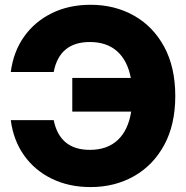

<svg xmlns="http://www.w3.org/2000/svg" viewBox="-20 -759 768 791"><path d="M353 11.7Q264.2 11.7 193.8 -22.5Q123.5 -56.6 79.3 -118.7Q35.2 -180.7 24.4 -264.2H201.2Q226.1 -141.6 350.1 -141.6Q421.9 -141.6 465.1 -182.1Q508.3 -222.7 520.5 -299.3H277.8V-438H519Q504.9 -510.3 462.2 -548.1Q419.4 -585.9 350.1 -585.9Q225.1 -585.9 201.2 -462.4H24.4Q35.2 -545.9 79.3 -608.2Q123.5 -670.4 193.8 -704.8Q264.2 -739.3 353 -739.3Q452.6 -739.3 531.7 -694.8Q610.8 -650.4 656.5 -566.2Q702.1 -481.9 702.1 -363.3Q702.1 -245.6 656.5 -161.6Q610.8 -77.6 531.7 -33Q452.6 11.7 353 11.7Z"/></svg>

Font: Inter Display ExtraBold
Style: Regular
Weight: 800
Designer: Rasmus Andersson
Foundry: rsms
Version: Version 4.000;git-a52131595